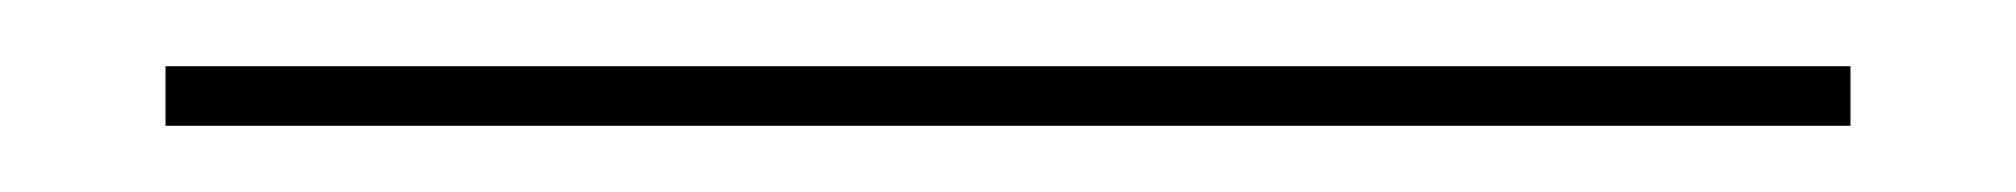

<svg xmlns="http://www.w3.org/2000/svg" viewBox="-20 103 609 58"><path d="M539 141V123H30V141Z"/></svg>

Font: IBM Plex Devanagari Thin
Style: Regular
Weight: 100
Designer: Mike Abbink, Paul van der Laan, Pieter van Rosmalen, Erin McLaughlin
Foundry: Bold Monday
Version: Version 1.0